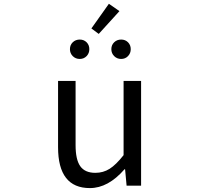

<svg xmlns="http://www.w3.org/2000/svg" viewBox="-20 -963 1040 996"><path d="M446.3 12.7Q281.2 12.7 281.2 -199.2V-543H372.1V-210Q372.1 -134.8 396.5 -100.6Q420.9 -66.4 474.6 -66.4Q515.6 -66.4 548.8 -87.4Q582 -108.4 621.1 -158.2V-543H711.9V0H636.7L628.9 -85H626Q541 12.7 446.3 12.7ZM492.2 -787.1 454.1 -815.4 544.9 -943.4 599.6 -905.3ZM429.2 -671.9Q415 -657.2 393.6 -657.2Q372.1 -657.2 357.4 -671.9Q342.8 -686.5 342.8 -708Q342.8 -729.5 357.4 -743.7Q372.1 -757.8 393.6 -757.8Q415 -757.8 429.2 -743.7Q443.4 -729.5 443.4 -708Q443.4 -686.5 429.2 -671.9ZM644 -671.9Q629.9 -657.2 608.4 -657.2Q586.9 -657.2 572.3 -671.9Q557.6 -686.5 557.6 -708Q557.6 -729.5 572.3 -743.7Q586.9 -757.8 608.4 -757.8Q629.9 -757.8 644 -743.7Q658.2 -729.5 658.2 -708Q658.2 -686.5 644 -671.9Z"/></svg>

Font: GenEi Gothic M Regular
Style: Regular
Weight: 400
Designer: o_tamon (Modified); [Source Han Sans]
Ryoko NISHIZUKA  (kana & ideographs); Paul D. Hunt (Latin, Greek & Cyrillic); Wenl
Version: Version 1.1a;Original Version 1.004